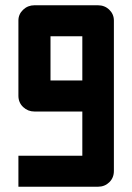

<svg xmlns="http://www.w3.org/2000/svg" viewBox="-20 -710 503 730"><path d="M413 -60Q413 -34 395.5 -17Q378 0 352 0H50V-118H293V-286H111Q86 -286 68 -303Q50 -320 50 -346V-632Q50 -656 68 -673Q86 -690 111 -690H352Q378 -690 395.5 -673Q413 -656 413 -632ZM293 -404V-572H172V-404Z"/></svg>

Font: Tschichold
Style: Bold
Weight: 700
Designer: Peter Wiegel
Foundry: Peter Wiegel
Version: Version 1.000; ttfautohint (v1.3)